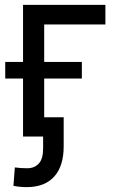

<svg xmlns="http://www.w3.org/2000/svg" viewBox="-20 -561 474 789"><path d="M413.1 -541V-460.4H161.6V0H74.7V-541ZM1.5 -238.3V-306.6H316.4V-238.3ZM89.4 208Q74.7 208 60.8 206.5Q46.9 205.1 35.2 202.6L41 127Q53.7 128.9 66.4 129.6Q79.1 130.4 91.8 130.4Q121.6 130.4 139.4 111.1Q157.2 91.8 157.2 49.3V0H119.6V-79.1H241.7V40.5Q241.7 121.6 202.6 164.8Q163.6 208 89.4 208Z"/></svg>

Font: Inter 17pt
Style: Regular
Weight: 400
Version: Version 4.001;git-66647c0bb